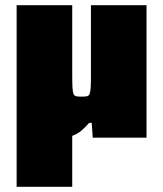

<svg xmlns="http://www.w3.org/2000/svg" viewBox="-20 -530 628 739"><path d="M44 189V-510H258V-241Q258 -210 259 -193Q260 -176 263 -168.5Q266 -161 273.5 -159.5Q281 -158 293 -158Q307 -158 314.5 -159.5Q322 -161 325 -168.5Q328 -176 329 -193Q330 -210 330 -241V-510H544V0H337L333 -57H323Q310 -42 295.5 -29Q281 -16 260.5 -8Q240 0 209 0Q188 0 164 -8.5Q140 -17 119 -34Q98 -51 85 -76L276 -36H258V189Z"/></svg>

Font: Saira Thin Black
Style: Regular
Weight: 900
Version: Version 1.101